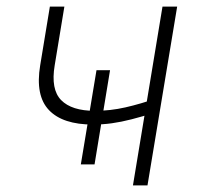

<svg xmlns="http://www.w3.org/2000/svg" viewBox="-20 -561 597 581"><path d="M261.2 -184.1Q169.9 -184.1 128.2 -227.8Q86.4 -271.5 101.6 -363.3L130.9 -541H174.8L145.5 -363.3Q133.3 -290.5 165 -258.1Q196.8 -225.6 267.1 -225.6Q313.5 -225.6 359.6 -236.1Q405.8 -246.6 455.6 -264.2L447.8 -220.2Q409.7 -208 378.2 -200Q346.7 -191.9 318.6 -188Q290.5 -184.1 261.2 -184.1ZM382.3 0 471.7 -541H516.1L426.3 0ZM224.6 -63.5 272 -348.6H313L266.1 -63.5Z"/></svg>

Font: Inter 17pt ExtraLight
Style: Italic
Weight: 250
Italic angle: -9.3988°
Version: Version 4.001;git-66647c0bb